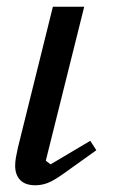

<svg xmlns="http://www.w3.org/2000/svg" viewBox="-20 -538 346 570"><path d="M266 -92 168 -22Q140 -2 122 5Q104 12 85 12Q55 12 40 -3.5Q25 -19 25 -46Q25 -57 27 -69Q29 -81 33 -99L137 -518H230L116 -61L130 -50L248 -120Z"/></svg>

Font: IBM Plex Serif Text
Style: Italic
Weight: 450
Italic angle: -14°
Designer: Mike Abbink, Paul van der Laan, Pieter van Rosmalen
Foundry: Bold Monday
Version: Version 3.001